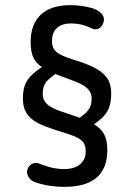

<svg xmlns="http://www.w3.org/2000/svg" viewBox="-20 -633 516 746"><path d="M317 -131Q355 -155 375.5 -174Q396 -193 404 -215.5Q412 -238 412 -269Q412 -309 394.5 -332Q377 -355 345 -371Q313 -387 266 -401Q231 -412 213 -422Q195 -432 188.5 -444Q182 -456 182 -474Q182 -507 201.5 -524.5Q221 -542 256 -542Q294 -542 327 -527Q339 -521 342.5 -520Q346 -519 350 -519Q366 -519 375 -532Q384 -545 384 -559Q383 -575 367 -587Q354 -597 334 -602.5Q314 -608 293 -610.5Q272 -613 254 -613Q178 -613 138.5 -576Q99 -539 99 -469Q99 -432 110 -408.5Q121 -385 150 -367.5Q179 -350 231 -332Q254 -323 273 -316Q292 -309 306 -300Q320 -291 328 -279Q336 -267 336 -250Q336 -232 330.5 -218.5Q325 -205 311 -192.5Q297 -180 272 -163ZM165 -386Q127 -364 106 -344Q85 -324 77 -303Q69 -282 69 -251Q69 -211 87.5 -187Q106 -163 141.5 -148Q177 -133 225 -119Q254 -110 273.5 -101.5Q293 -93 303 -80.5Q313 -68 313 -45Q313 -13 291 5.5Q269 24 228 24Q207 24 186 19.5Q165 15 147 8Q133 3 129 1.5Q125 0 120 0Q106 0 96 10Q86 20 85 34Q85 46 92.5 57Q100 68 112 73Q134 82 165.5 87.5Q197 93 230 93Q397 93 397 -50Q397 -87 385 -110.5Q373 -134 343 -151.5Q313 -169 256 -187Q232 -195 212 -202Q192 -209 177 -218Q162 -227 154 -239Q146 -251 146 -269Q146 -287 151.5 -300.5Q157 -314 171.5 -327Q186 -340 211 -356Z"/></svg>

Font: Beiruti Medium
Style: Regular
Weight: 500
Designer: Arlette Boutros
Foundry: Boutros
Version: Version 1.41